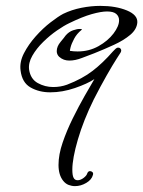

<svg xmlns="http://www.w3.org/2000/svg" viewBox="-20 -557 487 653"><path d="M447 -480Q445 -457 423 -438.5Q401 -420 368.5 -405Q336 -390 301 -376Q282 -369 259 -360Q236 -351 216 -351Q206 -351 197.5 -354Q189 -357 181 -364Q173 -372 173 -383Q173 -399 186 -414.5Q199 -430 203 -436Q214 -449 228.5 -454Q243 -459 252.5 -458.5Q262 -458 257 -455Q241 -442 232 -425Q223 -408 220 -396Q217 -384 218 -384Q225 -383 231 -382.5Q237 -382 244 -382Q283 -382 315 -400Q347 -418 366 -443Q385 -468 385 -488Q385 -501 375.5 -509.5Q366 -518 344 -518Q324 -518 292 -509Q260 -500 215 -478Q198 -470 174 -453.5Q150 -437 127 -414.5Q104 -392 90 -367.5Q76 -343 79 -320Q84 -288 108.5 -274.5Q133 -261 161 -261Q186 -261 208 -269Q260 -289 295 -316Q330 -343 364 -382Q367 -385 369.5 -387.5Q372 -390 373 -391Q377 -395 382 -395Q388 -395 391 -390Q394 -385 390 -378Q390 -378 376.5 -357Q363 -336 342.5 -300Q322 -264 299 -219Q264 -148 245 -83Q226 -18 226 20Q226 39 230 47Q234 56 244 56Q254 56 264.5 48Q275 40 277 32Q280 25 286 25Q291 25 294.5 28.5Q298 32 296 38Q292 54 273.5 65Q255 76 235 76Q224 76 213.5 72Q203 68 195 58Q179 38 179 4Q179 -31 193 -72Q207 -113 227.5 -154.5Q248 -196 268 -231Q288 -266 301 -288Q277 -272 234.5 -257.5Q192 -243 151 -243Q113 -243 84 -259.5Q55 -276 50 -317Q46 -346 61.5 -376Q77 -406 101.5 -433.5Q126 -461 152 -481Q178 -501 195 -510Q224 -524 257 -530.5Q290 -537 321 -537Q374 -537 411.5 -521.5Q449 -506 447 -480Z"/></svg>

Font: Ingrid Darling
Style: Regular
Weight: 400
Designer: Robert E. Leuschke
Foundry: Robert E. Leuschke
Version: Version 1.010; ttfautohint (v1.8.3)